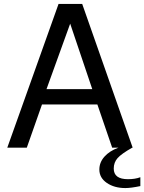

<svg xmlns="http://www.w3.org/2000/svg" viewBox="-20 -749 732 974"><path d="M616 205Q560 205 522 179Q484 153 484 111Q484 75 509.5 46Q535 17 581 0H549L474 -219H193L116 0H17L277 -729H397L653 0H651Q596 31 576.5 53Q557 75 557 106Q557 160 629 160Q666 160 692 150V195Q644 205 616 205ZM448 -297 336 -629 216 -297Z"/></svg>

Font: ColatingCofangSans
Style: Regular
Weight: 400
Foundry: GNU
Version: Version 412.227;June 27, 2022;FontCreator 11.0.0.2412 32-bit